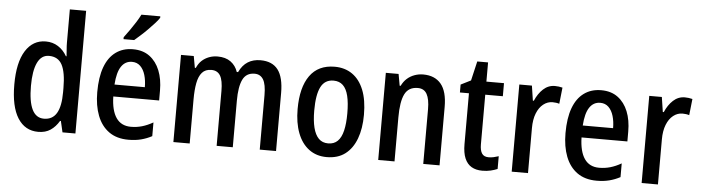

<svg xmlns="http://www.w3.org/2000/svg" viewBox="-47 -971 4328 1185"><g transform="rotate(5 2116.5 -378.0)"><path d="M215 10Q133 10 88 -61Q43 -132 43 -269Q43 -405 88.5 -477.5Q134 -550 214 -550Q257 -550 290.5 -528.5Q324 -507 345 -470H349Q348 -491 346 -512.5Q344 -534 344 -555V-760H445V0H365L349 -69H344Q322 -32 291 -11Q260 10 215 10ZM243 -74Q296 -74 321.5 -117Q347 -160 347 -247V-273Q347 -370 322.5 -416.5Q298 -463 241 -463Q194 -463 170 -413Q146 -363 146 -269Q146 -172 170 -123Q194 -74 243 -74Z M754 -549Q816 -549 857.5 -518Q899 -487 920.5 -433.5Q942 -380 942 -309V-248H658Q660 -161 691 -116Q722 -71 782 -71Q818 -71 851 -80.5Q884 -90 919 -110V-25Q887 -8 852 1Q817 10 774 10Q701 10 653 -24.5Q605 -59 581 -121Q557 -183 557 -266Q557 -359 580 -421.5Q603 -484 647.5 -516.5Q692 -549 754 -549ZM755 -471Q713 -471 688.5 -434.5Q664 -398 659 -322H847Q847 -363 837 -397Q827 -431 806.5 -451Q786 -471 755 -471ZM904 -757Q894 -741 875.5 -721Q857 -701 836 -679.5Q815 -658 793.5 -639Q772 -620 756 -606H690V-618Q708 -642 726 -667.5Q744 -693 760 -718.5Q776 -744 787 -766H904Z M1544 -550Q1617 -550 1652.5 -503.5Q1688 -457 1688 -359V0H1587V-337Q1587 -404 1569 -434Q1551 -464 1515 -464Q1463 -464 1441.5 -419.5Q1420 -375 1420 -289V0H1320V-340Q1320 -405 1302.5 -434.5Q1285 -464 1247 -464Q1210 -464 1189.5 -440.5Q1169 -417 1161 -374Q1153 -331 1153 -274V0H1052V-540H1131L1144 -468H1150Q1162 -496 1181 -513.5Q1200 -531 1225 -540.5Q1250 -550 1278 -550Q1328 -550 1359.5 -527Q1391 -504 1404 -465H1412Q1433 -509 1466 -529.5Q1499 -550 1544 -550Z M2209 -270Q2209 -185 2185.5 -122Q2162 -59 2116.5 -24.5Q2071 10 2002 10Q1938 10 1892 -24.5Q1846 -59 1822 -122Q1798 -185 1798 -270Q1798 -404 1850 -477Q1902 -550 2004 -550Q2067 -550 2113 -518Q2159 -486 2184 -424Q2209 -362 2209 -270ZM1901 -270Q1901 -207 1912 -163.5Q1923 -120 1945.5 -97.5Q1968 -75 2004 -75Q2040 -75 2062.5 -97Q2085 -119 2095.5 -162.5Q2106 -206 2106 -270Q2106 -335 2095.5 -378Q2085 -421 2062.5 -442.5Q2040 -464 2004 -464Q1950 -464 1925.5 -416Q1901 -368 1901 -270Z M2552 -550Q2624 -550 2662.5 -504Q2701 -458 2701 -362V0H2600V-339Q2600 -401 2582.5 -432.5Q2565 -464 2526 -464Q2469 -464 2445.5 -417.5Q2422 -371 2422 -273V0H2321V-540H2400L2413 -468H2419Q2432 -495 2452 -513Q2472 -531 2498 -540.5Q2524 -550 2552 -550Z M2998 -76Q3014 -76 3029.5 -79.5Q3045 -83 3060 -88V-9Q3041 -1 3018 4.5Q2995 10 2966 10Q2927 10 2899.5 -6Q2872 -22 2857.5 -56Q2843 -90 2843 -144V-459H2787V-508L2849 -539L2877 -659H2944V-540H3053V-459H2944V-151Q2944 -114 2956.5 -95Q2969 -76 2998 -76Z M3368 -550Q3379 -550 3391.5 -548.5Q3404 -547 3415 -544L3404 -443Q3395 -446 3384 -447.5Q3373 -449 3362 -449Q3331 -449 3305 -428.5Q3279 -408 3264 -370Q3249 -332 3249 -279V0H3148V-540H3226L3240 -448H3246Q3265 -493 3296 -521.5Q3327 -550 3368 -550Z M3655 -549Q3717 -549 3758.5 -518Q3800 -487 3821.5 -433.5Q3843 -380 3843 -309V-248H3559Q3561 -161 3592 -116Q3623 -71 3683 -71Q3719 -71 3752 -80.5Q3785 -90 3820 -110V-25Q3788 -8 3753 1Q3718 10 3675 10Q3602 10 3554 -24.5Q3506 -59 3482 -121Q3458 -183 3458 -266Q3458 -359 3481 -421.5Q3504 -484 3548.5 -516.5Q3593 -549 3655 -549ZM3656 -471Q3614 -471 3589.5 -434.5Q3565 -398 3560 -322H3748Q3748 -363 3738 -397Q3728 -431 3707.5 -451Q3687 -471 3656 -471Z M4173 -550Q4184 -550 4196.5 -548.5Q4209 -547 4220 -544L4209 -443Q4200 -446 4189 -447.5Q4178 -449 4167 -449Q4136 -449 4110 -428.5Q4084 -408 4069 -370Q4054 -332 4054 -279V0H3953V-540H4031L4045 -448H4051Q4070 -493 4101 -521.5Q4132 -550 4173 -550Z"/></g></svg>

Font: Noto Sans Bengali Condensed Medium
Style: Regular
Weight: 500
Width: 3
Designer: Jelle Bosma - Monotype Design Team
Foundry: Monotype Imaging Inc.
Version: Version 2.003